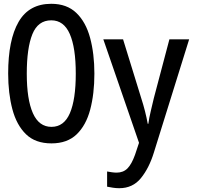

<svg xmlns="http://www.w3.org/2000/svg" viewBox="-20 -746 1040 1011"><path d="M251 9Q166 9 116.5 -39.5Q67 -88 45 -171.5Q23 -255 23 -359Q23 -536 78 -631Q133 -726 250 -726Q332 -726 382 -678Q432 -630 454.5 -546.5Q477 -463 477 -358Q477 -252 455 -169Q433 -86 383.5 -38.5Q334 9 251 9ZM251 -78Q317 -78 348 -150Q379 -222 379 -358Q379 -495 347.5 -567Q316 -639 250 -639Q180 -639 150.5 -566Q121 -493 121 -358Q121 -223 153 -150.5Q185 -78 251 -78ZM608 245Q591 245 575 242.5Q559 240 544 237V157Q555 159 568.5 161Q582 163 594 163Q629 163 651 141Q673 119 691 69L712 6L524 -539H628L724 -228Q735 -194 743.5 -160.5Q752 -127 758 -94H761Q765 -124 774 -161.5Q783 -199 790 -229L872 -539H976L790 58Q765 139 722 192Q679 245 608 245Z"/></svg>

Font: Noto Sans Mono ExtraCondensed Medium
Style: Regular
Weight: 500
Width: 2
Designer: Monotype Design Team
Foundry: Monotype Imaging Inc.
Version: Version 2.014